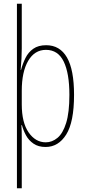

<svg xmlns="http://www.w3.org/2000/svg" viewBox="-20 -873 463 1032"><path d="M378 -363Q378 -217 336 -150Q294 -83 225 -83Q186 -83 160 -101Q134 -119 119.5 -146Q105 -173 98 -200H95Q96 -191 96.5 -172.5Q97 -154 97 -130V139H71V-853H97V-613Q97 -589 95.5 -558Q94 -527 91 -497H93Q102 -531 117 -561.5Q132 -592 159 -611Q186 -630 228 -630Q302 -630 340 -564Q378 -498 378 -363ZM353 -363Q353 -479 322.5 -542Q292 -605 227 -605Q166 -605 131.5 -546Q97 -487 97 -385V-312Q97 -214 134 -161Q171 -108 226 -108Q260 -108 289 -132Q318 -156 335.5 -212Q353 -268 353 -363Z"/></svg>

Font: Noto Sans Kannada UI ExtraCondensed Thin
Style: Regular
Weight: 100
Width: 2
Designer: Jelle Bosma - Monotype Design Team
Foundry: Monotype Imaging Inc.
Version: Version 2.005; ttfautohint (v1.8.4.7-5d5b)